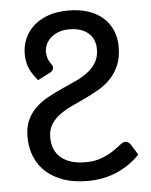

<svg xmlns="http://www.w3.org/2000/svg" viewBox="-53 -768 645 820"><g transform="rotate(-5 270.0 -358.0)"><path d="M116.5 -439.5Q94 -464.5 81.5 -492.2Q69 -520 69 -556Q69 -587.5 81 -617.8Q93 -648 117.8 -671.8Q142.5 -695.5 180.5 -710Q218.5 -724.5 270.5 -724.5Q319 -724.5 356.5 -711.8Q394 -699 419.5 -676Q445 -653 458.2 -621.2Q471.5 -589.5 471.5 -552Q471.5 -506 457.5 -473.2Q443.5 -440.5 420.8 -416.5Q398 -392.5 368.8 -375.5Q339.5 -358.5 309 -344.2Q278.5 -330 249.2 -316.2Q220 -302.5 197.2 -285.5Q174.5 -268.5 160.5 -246Q146.5 -223.5 146.5 -191.5Q146.5 -134 183.8 -103.2Q221 -72.5 287 -72.5Q328 -72.5 357 -83.8Q386 -95 406.2 -108.5Q426.5 -122 440 -133.2Q453.5 -144.5 463.5 -144.5Q470.5 -144.5 476.5 -140.8Q482.5 -137 486.5 -131.5L514.5 -85.5Q474 -42.5 416.8 -17.2Q359.5 8 289.5 8Q232.5 8 188 -7.2Q143.5 -22.5 112.8 -50Q82 -77.5 66 -116.2Q50 -155 50 -201.5Q50 -244 64 -274Q78 -304 101.2 -326Q124.5 -348 153.8 -364Q183 -380 213.8 -393.8Q244.5 -407.5 274 -421Q303.5 -434.5 326.8 -452Q350 -469.5 364 -493Q378 -516.5 378 -550Q378 -593 349 -618.5Q320 -644 267.5 -644Q241.5 -644 221.5 -636.5Q201.5 -629 187.8 -616.5Q174 -604 167 -588.2Q160 -572.5 160 -555.5Q160 -541 163.8 -530.5Q167.5 -520 172.2 -512.2Q177 -504.5 180.8 -499Q184.5 -493.5 184.5 -489.5Q184.5 -481.5 181 -476.5Q177.5 -471.5 170 -467Z"/></g></svg>

Font: Lato-Regular
Style: Regular
Weight: 400
Designer: Lukasz Dziedzic with Adam Twardoch and Botio Nikoltchev
Foundry: tyPoland Lukasz Dziedzic
Version: Version 2.015; 2015-08-06; http://www.latofonts.com/